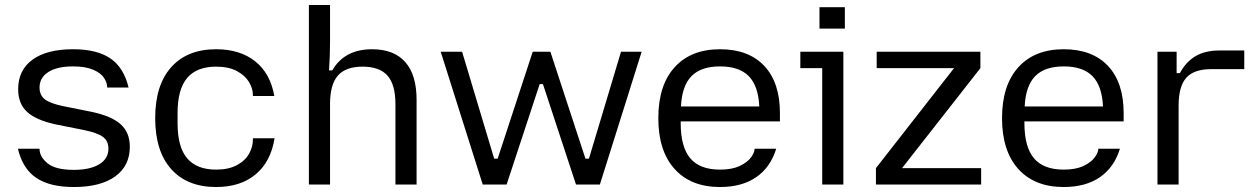

<svg xmlns="http://www.w3.org/2000/svg" viewBox="-20 -742 5053 772"><path d="M52 -144H139V-143Q139 -112 171 -85.5Q203 -59 277 -59Q342 -59 379 -81.5Q416 -104 416 -144Q416 -175 394 -191.5Q372 -208 318 -219L203 -242Q125 -259 89 -292Q53 -325 53 -383Q53 -460 110.5 -502Q168 -544 274 -544Q370 -544 424 -507Q478 -470 497 -390H411V-391Q411 -409 398.5 -428.5Q386 -448 355 -461.5Q324 -475 274 -475Q210 -475 174.5 -452.5Q139 -430 139 -390Q139 -359 160.5 -342.5Q182 -326 235 -315L350 -292Q429 -275 465.5 -242Q502 -209 502 -152Q502 -75 443 -32.5Q384 10 277 10Q180 10 125.5 -27Q71 -64 52 -144Z M604 -267Q604 -400 668.5 -472Q733 -544 849 -544Q945 -544 1006 -495.5Q1067 -447 1083 -356H997V-359Q997 -386 981 -412.5Q965 -439 932 -456.5Q899 -474 849 -474Q771 -474 732.5 -428.5Q694 -383 694 -288V-246Q694 -151 732.5 -105.5Q771 -60 849 -60Q899 -60 932.5 -78Q966 -96 981.5 -124Q997 -152 997 -182V-186H1084Q1069 -92 1008 -41Q947 10 849 10Q733 10 668.5 -62Q604 -134 604 -267Z M1222 -722H1307V-576Q1307 -513 1303 -459H1316Q1365 -544 1476 -544Q1564 -544 1609.5 -492.5Q1655 -441 1655 -341V0H1570V-323Q1570 -402 1538 -438Q1506 -474 1438 -474Q1370 -474 1338.5 -438Q1307 -402 1307 -323V0H1222Z M1752 -534H1838L1967 -104H1981L2122 -534H2193L2334 -104H2348L2477 -534H2560L2392 0H2296L2163 -404H2150L2017 0H1921Z M2627 -267Q2627 -399 2692.5 -471.5Q2758 -544 2875 -544Q2990 -544 3053 -477Q3116 -410 3116 -287V-254H2717V-247Q2717 -151 2755.5 -105.5Q2794 -60 2875 -60Q2924 -60 2955 -75Q2986 -90 3000 -109.5Q3014 -129 3014 -143V-144H3101Q3078 -69 3020.5 -29.5Q2963 10 2875 10Q2758 10 2692.5 -62.5Q2627 -135 2627 -267ZM3033 -314Q3029 -397 2990.5 -436Q2952 -475 2875 -475Q2799 -475 2760.5 -436Q2722 -397 2718 -314Z M3286 -468H3198V-534H3371V0H3286ZM3275 -713H3377V-627H3275Z M3502 -66 3816 -468H3505V-534H3922V-468L3607 -66H3925V0H3502Z M4009 -267Q4009 -399 4074.5 -471.5Q4140 -544 4257 -544Q4372 -544 4435 -477Q4498 -410 4498 -287V-254H4099V-247Q4099 -151 4137.5 -105.5Q4176 -60 4257 -60Q4306 -60 4337 -75Q4368 -90 4382 -109.5Q4396 -129 4396 -143V-144H4483Q4460 -69 4402.5 -29.5Q4345 10 4257 10Q4140 10 4074.5 -62.5Q4009 -135 4009 -267ZM4415 -314Q4411 -397 4372.5 -436Q4334 -475 4257 -475Q4181 -475 4142.5 -436Q4104 -397 4100 -314Z M4634 -534H4711V-448H4724Q4749 -494 4787.5 -516.5Q4826 -539 4883 -539H4983V-464H4850Q4781 -464 4750 -429.5Q4719 -395 4719 -317V0H4634Z"/></svg>

Font: Mozilla Text BETA
Style: Regular
Weight: 400
Designer: Studio DRAMA
Foundry: Studio DRAMA
Version: Version 0.100